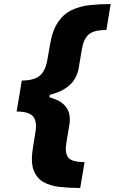

<svg xmlns="http://www.w3.org/2000/svg" viewBox="-20 -792 566 948"><path d="M376 136.2Q321.3 136.2 274.2 130.9Q227.1 125.5 193.4 106.2Q159.7 86.9 145.3 46.1Q130.9 5.4 143.1 -65.9L154.8 -138.7Q163.6 -190.4 145 -215.1Q126.5 -239.7 69.3 -241.2H62V-241.7L76.7 -327.6L87.4 -394H87.9V-394.5H95.2Q152.3 -396 179 -420.7Q205.6 -445.3 213.9 -497.1L226.6 -569.8Q238.3 -641.1 265.9 -681.9Q293.5 -722.7 333.5 -741.9Q373.5 -761.2 422.6 -766.6Q471.7 -772 526.4 -772L505.4 -644Q441.4 -644 416.7 -620.8Q392.1 -597.7 384.3 -549.3L369.1 -458.5Q365.2 -432.6 351.6 -406.7Q337.9 -380.9 308.1 -359.1Q278.3 -337.4 225.6 -323.7L223.6 -312Q272 -298.3 294.4 -276.6Q316.9 -254.9 322 -229Q327.1 -203.1 322.8 -177.2L307.6 -86.4Q299.3 -38.1 316.4 -14.9Q333.5 8.3 397.5 8.3Z"/></svg>

Font: Inter Extra Bold
Style: Italic
Weight: 800
Italic angle: -9.39999°
Designer: Rasmus Andersson
Foundry: rsms
Version: Version 4.000;git-3c8e0fc